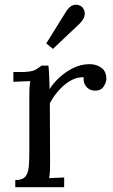

<svg xmlns="http://www.w3.org/2000/svg" viewBox="-20 -785 473 805"><path d="M44 -30Q75 -30 87 -45.5Q99 -61 101 -88.5Q103 -116 103 -152V-380Q103 -396 103.5 -412Q104 -428 107 -445Q89 -444 71.5 -443.5Q54 -443 36 -442V-483H67Q110 -483 126.5 -491.5Q143 -500 154 -510H183Q185 -494 186 -470.5Q187 -447 188 -411Q203 -436 229 -460Q255 -484 287.5 -500Q320 -516 356 -516Q384 -516 405 -501Q426 -486 426 -453Q426 -440 414.5 -422Q403 -404 376 -405Q354 -406 341 -422.5Q328 -439 331 -461Q293 -463 254 -432Q215 -401 189 -352L190 -106Q190 -86 189.5 -70.5Q189 -55 186 -38Q202 -39 217.5 -39.5Q233 -40 249 -41V0H44ZM202 -580 174 -603 258 -738Q273 -760 287 -763.5Q301 -767 311 -763Q321 -759 323 -757Q327 -754 332 -744Q337 -734 334.5 -719.5Q332 -705 314 -686Z"/></svg>

Font: Lora
Style: Regular
Weight: 400
Designer: Olga Karpushina, Alexei Vanyashin (Cyrillic)
Foundry: Cyreal
Version: Version 3.005; ttfautohint (v1.8.4.7-5d5b)